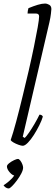

<svg xmlns="http://www.w3.org/2000/svg" viewBox="-47 -820 309 1080"><path d="M81 0Q73 0 57.5 -5.5Q42 -11 29 -18.5Q16 -26 13 -32Q26 -69 44 -136Q62 -203 81 -282Q98 -351 114.5 -422.5Q131 -494 144 -557.5Q157 -621 165 -666Q173 -711 173 -728Q173 -744 154 -744H108Q108 -750 109.5 -759.5Q111 -769 113 -774Q142 -786 165.5 -793Q189 -800 206 -800Q218 -800 230 -793Q242 -786 242 -769Q242 -765 239.5 -743Q237 -721 231 -695L81 -51L92 -44Q101 -52 116.5 -74.5Q132 -97 148 -124.5Q164 -152 175 -175Q189 -175 194 -164Q188 -143 174 -115Q160 -87 143.5 -61Q127 -35 110 -17.5Q93 0 81 0ZM2 240Q-7 240 -15 234.5Q-23 229 -27 222Q-15 215 4 199Q23 183 33 167Q21 165 6.5 148Q-8 131 -8 116Q-8 108 4.5 98Q17 88 32 81Q47 74 54 74Q60 74 67 83Q74 92 78.5 103.5Q83 115 83 123Q83 136 73 155.5Q63 175 48.5 194.5Q34 214 21 227Q8 240 2 240Z"/></svg>

Font: Texturina 72pt 72pt Thin
Style: Italic
Weight: 100
Italic angle: -11°
Designer: Guillermo Torres Carreño
Foundry: Omnibus-Type
Version: Version 1.002; ttfautohint (v1.8.3)